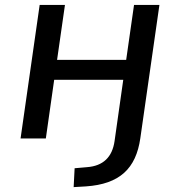

<svg xmlns="http://www.w3.org/2000/svg" viewBox="-20 -559 687 775"><path d="M326.7 193.4C462.9 184.1 528.8 121.6 546.4 -1L623.5 -539.1H521L489.3 -317.4H210.4L242.2 -539.1H140.1L63 0H165L198.7 -236.8H477.5L442.4 10.7C433.1 75.2 396.5 110.8 331.5 115.7L281.2 120.1L277.3 196.3Z"/></svg>

Font: Winston
Style: Italic
Weight: 400
Italic angle: -8.13011°
Designer: Vernon Adams, Kim Jin-seong, David Berlow, Cristiano Sobral
Foundry: The Winston Project Authors
Version: Version 3.004